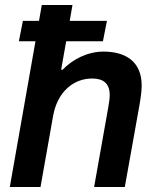

<svg xmlns="http://www.w3.org/2000/svg" viewBox="-20 -743 624 763"><path d="M19 0H141L191 -282C208 -379 273 -431 346 -431C388 -431 416 -414 416 -365C416 -350 413 -334 410 -315L354 0H476L534 -324C539 -353 543 -379 543 -403C543 -501 476 -538 391 -538C327 -538 267 -506 229 -466H223L243 -579H389L405 -660H257L268 -723H146L135 -660H71L55 -579H121Z"/></svg>

Font: Archivo SemiBold
Style: Italic
Weight: 600
Italic angle: -10°
Designer: Hector Gatti
Foundry: Omnibus-Type
Version: Version 2.001